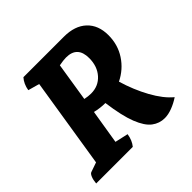

<svg xmlns="http://www.w3.org/2000/svg" viewBox="-165 -800 972 972"><g transform="rotate(-45 320.5 -314.5)"><path d="M488 12Q450 12 419.5 -11Q389 -34 366 -92Q343 -150 329 -255H328Q292 -255 256 -264L226 -80L297 -64Q291 -25 270 0H8Q10 -24 16.5 -39.5Q23 -55 31 -58L83 -76L160 -560L99 -577Q105 -615 128 -641H418Q496 -641 539.5 -600Q583 -559 583 -487Q583 -419 548 -365.5Q513 -312 454 -283Q478 -202 516 -133Q554 -64 598 -28Q571 -10 542 1Q513 12 488 12ZM351 -559Q341 -559 329 -557.5Q317 -556 301 -553L268 -345Q292 -340 312 -340Q365 -340 398.5 -377.5Q432 -415 432 -474Q432 -559 351 -559Z"/></g></svg>

Font: Petrona ExtraBold
Style: Italic
Weight: 800
Italic angle: -9°
Designer: Ringo R. Seeber
Foundry: Ringo R. Seeber
Version: Version 2.001; ttfautohint (v1.8.3)